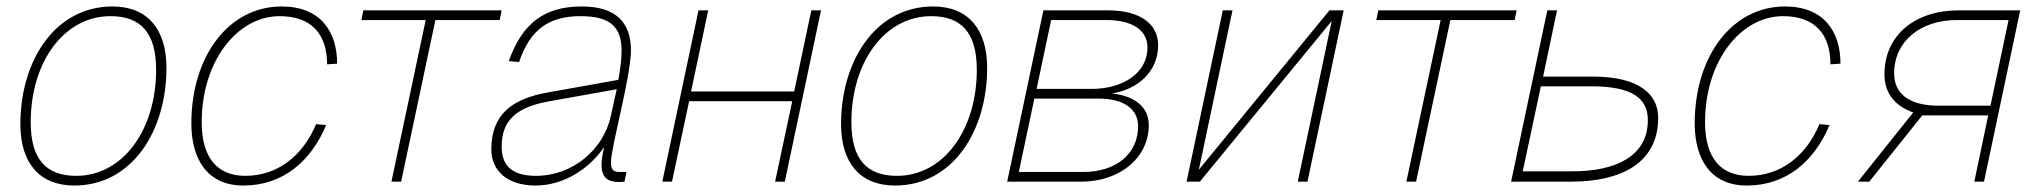

<svg xmlns="http://www.w3.org/2000/svg" viewBox="-20 -562 6299 594"><path d="M210 12C388 12 495 -156 495 -352C495 -472 436 -542 328 -542C150 -542 43 -374 43 -178C43 -58 102 12 210 12ZM216 -18C122 -18 75 -70 75 -184C75 -370 178 -512 322 -512C416 -512 463 -460 463 -346C463 -160 360 -18 216 -18Z M733 12C857 12 943 -65 989 -175L958 -178C916 -78 837 -18 739 -18C654 -18 604 -72 604 -184C604 -374 715 -512 845 -512C943 -512 992 -457 992 -363L1023 -365C1023 -465 971 -542 851 -542C689 -542 572 -390 572 -180C572 -69 622 12 733 12Z M1191 0H1221L1327 -500H1526L1532 -530H1104L1098 -500H1297Z M1841 -52C1841 -13 1860 1 1894 1C1899 1 1905 1 1912 0L1918 -30H1898C1880 -30 1870 -35 1870 -59C1870 -106 1932 -326 1932 -406C1932 -492 1886 -542 1780 -542C1665 -542 1596 -491 1554 -373L1586 -370C1620 -472 1680 -512 1776 -512C1872 -512 1903 -476 1903 -404C1903 -380 1899 -348 1893 -315L1675 -276C1567 -257 1500 -210 1500 -100C1500 -32 1552 12 1636 12C1728 12 1805 -43 1849 -107C1845 -90 1841 -68 1841 -52ZM1532 -108C1532 -190 1578 -230 1676 -248L1888 -286C1881 -254 1874 -223 1869 -200C1846 -100 1753 -18 1638 -18C1566 -18 1532 -48 1532 -108Z M2029 0H2059L2112 -249H2431L2378 0H2408L2520 -530H2490L2437 -279H2118L2171 -530H2141Z M2749 12C2927 12 3034 -156 3034 -352C3034 -472 2975 -542 2867 -542C2689 -542 2582 -374 2582 -178C2582 -58 2641 12 2749 12ZM2755 -18C2661 -18 2614 -70 2614 -184C2614 -370 2717 -512 2861 -512C2955 -512 3002 -460 3002 -346C3002 -160 2899 -18 2755 -18Z M3096 0H3325C3446 0 3534 -75 3534 -175C3534 -230 3492 -265 3420 -273C3500 -285 3563 -341 3563 -422C3563 -489 3506 -530 3408 -530H3208ZM3187 -287 3232 -500H3403C3484 -500 3530 -468 3530 -415C3530 -334 3451 -287 3358 -287ZM3132 -30 3180 -257H3379C3456 -257 3501 -225 3501 -172C3501 -84 3431 -30 3331 -30Z M3651 0H3692L4100 -497L3995 0H4025L4137 -530H4093L3689 -37L3793 -530H3763Z M4331 0H4361L4467 -500H4666L4672 -530H4244L4238 -500H4437Z M4655 0H4840C4995 0 5110 -57 5110 -198C5110 -271 5050 -325 4909 -325H4754L4797 -530H4767ZM4691 -32 4747 -295H4902C5030 -295 5078 -258 5078 -190C5078 -76 4974 -32 4846 -32Z M5384 12C5508 12 5594 -65 5640 -175L5609 -178C5567 -78 5488 -18 5390 -18C5305 -18 5255 -72 5255 -184C5255 -374 5366 -512 5496 -512C5594 -512 5643 -457 5643 -363L5674 -365C5674 -465 5622 -542 5502 -542C5340 -542 5223 -390 5223 -180C5223 -69 5273 12 5384 12Z M5728 0H5763L5927 -205H6131L6088 0H6118L6230 -530H6040C5903 -530 5810 -452 5810 -332C5810 -276 5840 -235 5899 -214ZM5978 -235C5888 -235 5840 -271 5840 -335C5840 -435 5922 -500 6034 -500H6194L6138 -235Z"/></svg>

Font: Geist Thin
Style: Italic
Weight: 100
Italic angle: -12°
Designer: Basement.studio, Andrés Briganti, Mateo Zaragoza
Foundry: Basement.studio, Vercel, Andrés Briganti, Guido Ferreyra, Mateo Zaragoza
Version: Version 1.500